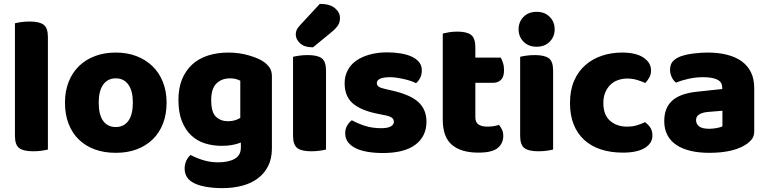

<svg xmlns="http://www.w3.org/2000/svg" viewBox="-20 -772 3961 990"><path d="M151 8Q101 8 79 -8.5Q57 -25 57 -72V-652Q68 -655 88.5 -658Q109 -661 133 -661Q183 -661 205 -644.5Q227 -628 227 -581V-1Q216 2 195.5 5Q175 8 151 8Z M839 -243Q839 -183 820.5 -135Q802 -87 767.5 -53.5Q733 -20 685 -2Q637 16 577 16Q517 16 469 -1.5Q421 -19 386.5 -52.5Q352 -86 333.5 -134Q315 -182 315 -243Q315 -302 334 -350Q353 -398 387.5 -431.5Q422 -465 470 -483Q518 -501 577 -501Q636 -501 684 -482.5Q732 -464 766.5 -430.5Q801 -397 820 -349Q839 -301 839 -243ZM577 -368Q535 -368 512 -335.5Q489 -303 489 -243Q489 -180 512 -148.5Q535 -117 577 -117Q619 -117 642 -149Q665 -181 665 -243Q665 -303 642 -335.5Q619 -368 577 -368Z M1222 -37Q1202 -29 1177.5 -24.5Q1153 -20 1123 -20Q1078 -20 1037.5 -32.5Q997 -45 966.5 -73.5Q936 -102 918 -147Q900 -192 900 -257Q900 -317 918.5 -362.5Q937 -408 970.5 -439Q1004 -470 1052 -485.5Q1100 -501 1159 -501Q1187 -501 1214 -497Q1241 -493 1264.5 -486Q1288 -479 1307 -471Q1326 -463 1339 -454Q1359 -440 1370.5 -422.5Q1382 -405 1382 -378V-7Q1382 46 1362.5 84.5Q1343 123 1308.5 148.5Q1274 174 1227.5 186Q1181 198 1128 198Q1074 198 1033 189.5Q992 181 968 165Q932 141 932 97Q932 74 941.5 55Q951 36 963 27Q992 43 1028.5 54Q1065 65 1105 65Q1158 65 1190 47Q1222 29 1222 -11ZM1155 -147Q1175 -147 1190.5 -151.5Q1206 -156 1219 -164V-356Q1208 -361 1196.5 -364.5Q1185 -368 1166 -368Q1123 -368 1096 -341.5Q1069 -315 1069 -256Q1069 -193 1093.5 -170Q1118 -147 1155 -147Z M1585 8Q1535 8 1513 -8.5Q1491 -25 1491 -72V-479Q1502 -482 1522.5 -485Q1543 -488 1567 -488Q1617 -488 1639 -471.5Q1661 -455 1661 -408V-1Q1650 2 1629.5 5Q1609 8 1585 8ZM1629 -752Q1681 -752 1707 -730Q1733 -708 1733 -680Q1733 -657 1723 -641.5Q1713 -626 1689 -606L1594 -528Q1549 -528 1527 -549Q1505 -570 1505 -594Q1505 -606 1509.5 -617Q1514 -628 1528 -643Z M2179 -145Q2179 -69 2122 -26Q2065 17 1954 17Q1912 17 1876 11Q1840 5 1814.5 -7.5Q1789 -20 1774.5 -39Q1760 -58 1760 -84Q1760 -108 1770 -124.5Q1780 -141 1794 -152Q1823 -136 1860.5 -123.5Q1898 -111 1947 -111Q1978 -111 1994.5 -120Q2011 -129 2011 -144Q2011 -158 1999 -166Q1987 -174 1959 -179L1929 -185Q1842 -202 1799.5 -238.5Q1757 -275 1757 -343Q1757 -380 1773 -410Q1789 -440 1818 -460Q1847 -480 1887.5 -491Q1928 -502 1977 -502Q2014 -502 2046.5 -496.5Q2079 -491 2103 -480Q2127 -469 2141 -451.5Q2155 -434 2155 -410Q2155 -387 2146.5 -370.5Q2138 -354 2125 -343Q2117 -348 2101 -353.5Q2085 -359 2066 -363.5Q2047 -368 2027.5 -371Q2008 -374 1992 -374Q1959 -374 1941 -366.5Q1923 -359 1923 -343Q1923 -332 1933 -325Q1943 -318 1971 -312L2002 -305Q2098 -283 2138.5 -244.5Q2179 -206 2179 -145Z M2446 15Q2358 15 2310.5 -25Q2263 -65 2263 -155V-599Q2274 -602 2294.5 -605.5Q2315 -609 2338 -609Q2387 -609 2409 -592Q2431 -575 2431 -529V-475H2562Q2568 -464 2573.5 -447.5Q2579 -431 2579 -411Q2579 -376 2563.5 -360.5Q2548 -345 2522 -345H2431V-167Q2431 -141 2447.5 -130Q2464 -119 2494 -119Q2509 -119 2525 -121.5Q2541 -124 2553 -128Q2562 -117 2568.5 -103.5Q2575 -90 2575 -71Q2575 -33 2546.5 -9Q2518 15 2446 15Z M2662 -479Q2673 -482 2693.5 -485Q2714 -488 2738 -488Q2788 -488 2810 -471.5Q2832 -455 2832 -408V-1Q2821 2 2800.5 5Q2780 8 2756 8Q2706 8 2684 -8.5Q2662 -25 2662 -72ZM2654 -621Q2654 -659 2679.5 -685Q2705 -711 2747 -711Q2789 -711 2814.5 -685Q2840 -659 2840 -621Q2840 -583 2814.5 -557Q2789 -531 2747 -531Q2705 -531 2679.5 -557Q2654 -583 2654 -621Z M3214 -367Q3189 -367 3166.5 -359Q3144 -351 3127.5 -335Q3111 -319 3101 -295.5Q3091 -272 3091 -241Q3091 -179 3126 -149Q3161 -119 3213 -119Q3243 -119 3266 -126.5Q3289 -134 3306 -142Q3325 -128 3334.5 -112Q3344 -96 3344 -73Q3344 -33 3304.5 -9Q3265 15 3192 15Q3129 15 3078.5 -1.5Q3028 -18 2992.5 -50.5Q2957 -83 2938 -130.5Q2919 -178 2919 -241Q2919 -307 2940.5 -356Q2962 -405 2999 -437Q3036 -469 3084.5 -485Q3133 -501 3187 -501Q3259 -501 3298 -475Q3337 -449 3337 -408Q3337 -389 3328 -372.5Q3319 -356 3307 -344Q3290 -352 3266 -359.5Q3242 -367 3214 -367Z M3637 -108Q3654 -108 3674.5 -111.5Q3695 -115 3705 -121V-201L3633 -195Q3605 -193 3587 -183Q3569 -173 3569 -153Q3569 -133 3584.5 -120.5Q3600 -108 3637 -108ZM3629 -501Q3683 -501 3727.5 -490Q3772 -479 3803.5 -456.5Q3835 -434 3852 -399.5Q3869 -365 3869 -318V-94Q3869 -68 3854.5 -51.5Q3840 -35 3820 -23Q3755 16 3637 16Q3584 16 3541.5 6Q3499 -4 3468.5 -24Q3438 -44 3421.5 -75Q3405 -106 3405 -147Q3405 -216 3446 -253Q3487 -290 3573 -299L3704 -313V-320Q3704 -349 3678.5 -361.5Q3653 -374 3605 -374Q3568 -374 3531.5 -366Q3495 -358 3466 -346Q3453 -355 3444 -373.5Q3435 -392 3435 -412Q3435 -438 3447.5 -453.5Q3460 -469 3486 -480Q3515 -491 3554.5 -496Q3594 -501 3629 -501Z"/></svg>

Font: Baloo 2 ExtraBold
Style: Regular
Weight: 800
Designer: Sarang Kulkarni and Ek Type
Foundry: Ek Type
Version: Version 1.640;hotconv 1.0.111;makeotfexe 2.5.65597; ttfautoh